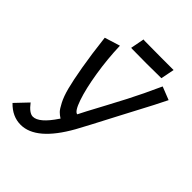

<svg xmlns="http://www.w3.org/2000/svg" viewBox="-215 -865 991 991"><g transform="rotate(45 280.5 -370.0)"><path d="M469.2 -747.6 454.6 -673.3H446.3Q418 -672.4 347.7 -672.4Q274.9 -672.4 241.7 -673.3L233.4 -673.8L248 -749.5L256.8 -748.5Q288.6 -747.6 380.9 -747.6Q380.9 -747.6 460.9 -747.6ZM65.9 -107.4Q99.1 -63.5 125.5 -63.5Q170.9 -63.5 231 -153.8Q232.9 -156.7 233.9 -157.7Q217.8 -168 207 -179Q196.3 -189.9 180.7 -220Q165 -250 153.1 -295.7Q141.1 -341.3 127 -422.4Q112.8 -503.4 100.1 -614.3L184.6 -640.6Q187.5 -546.9 202.6 -452.6Q217.8 -358.4 238.8 -297.4Q259.8 -236.3 278.8 -234.4H279.3Q281.7 -240.7 302.2 -279.1Q322.8 -317.4 354 -376Q385.3 -434.6 405.8 -474.1Q444.8 -549.3 489.3 -647.9L561 -619.6Q544.9 -586.4 525.6 -549.3Q506.3 -512.2 480.5 -463.6Q454.6 -415 438.5 -383.8Q351.1 -215.8 327.6 -173.8Q223.6 10.7 110.8 10.7Q49.8 10.7 1.5 -39.6Z"/></g></svg>

Font: Fantasque Sans Mono
Style: Italic
Weight: 400
Italic angle: -11°
Monospace: yes
Designer: Jany Belluz
Version: Version 1.8.0 ; ttfautohint (v1.8.2)